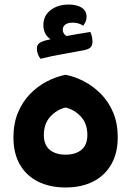

<svg xmlns="http://www.w3.org/2000/svg" viewBox="-20 -822 578 849"><path d="M269.6 7Q200.7 7 148.6 -18.8Q96.5 -44.6 67.9 -94.4Q39.4 -144.1 39.4 -214.4Q39.4 -275.8 59.4 -324Q79.5 -372.2 112.9 -406.5Q146.4 -440.8 187.3 -462Q228.3 -483.1 269.6 -491.4Q311.7 -483.1 352.3 -461.9Q392.8 -440.6 426.7 -406.3Q460.5 -372 480.5 -324.3Q500.6 -276.6 500.6 -215.2Q500.6 -144.8 472 -95.1Q443.5 -45.4 391.9 -19.2Q340.3 7 269.6 7ZM269.6 -138.1Q314.4 -138.1 340.4 -159.7Q366.3 -181.4 366.3 -225Q366.3 -275.1 337.8 -306.2Q309.2 -337.4 269.6 -346.5Q231 -337.4 202.4 -306.2Q173.9 -275.1 173.9 -225Q173.9 -181.4 199.8 -159.7Q225.8 -138.1 269.6 -138.1ZM284.1 -801.9Q319.2 -801.9 341 -788.3Q362.8 -774.6 362.8 -747Q362.8 -736.4 358.6 -726.7Q354.4 -716.9 347.8 -708.3Q339.6 -714.6 327.3 -718.2Q315 -721.8 302.3 -721.8Q279.6 -721.8 268.5 -713.2Q257.5 -704.6 257.5 -690.8Q257.5 -679.8 264.6 -670.7Q271.7 -661.6 287.6 -658.9L219 -640.3Q197.9 -648.3 184.9 -666.2Q171.8 -684.2 171.8 -711.2Q171.8 -752.5 203.7 -777.2Q235.5 -801.9 284.1 -801.9ZM379.4 -680.7Q383.9 -671.4 386.4 -660.1Q388.9 -648.8 388.9 -638.5Q388.9 -620.6 380.3 -612.4Q371.8 -604.1 349.4 -599.6Q305.3 -591.3 255.5 -582.5Q205.8 -573.8 159.2 -562Q152.9 -569.3 148 -581.7Q143.1 -594.2 143.1 -607.5Q143.1 -623.6 154.6 -631.6Q166 -639.6 186.3 -644.4Q217.6 -652.1 251.1 -658.5Q284.6 -664.9 317.5 -670.6Q350.4 -676.4 379.4 -680.7Z"/></svg>

Font: Baloo Bhaijaan 2
Style: Regular
Weight: 400
Designer: Sanskriti Dholi, Noopur Datye and Ek Type
Foundry: Ek Type
Version: Version 1.701